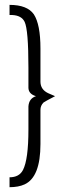

<svg xmlns="http://www.w3.org/2000/svg" viewBox="-20 -738 263 795"><path d="M19.5 37.1V-3.9Q59.6 -3.9 75.2 -34.2Q97.7 -78.1 97.7 -202.1V-296.9Q99.6 -330.1 128.9 -339.8Q98.6 -348.6 97.7 -374V-458Q97.7 -614.3 82 -647.5Q69.3 -673.8 31.2 -675.8Q25.4 -675.8 19.5 -675.8V-717.8Q92.8 -717.8 120.1 -678.7Q147.5 -636.7 147.5 -537.1V-398.4Q148.4 -367.2 178.7 -352.5Q184.6 -349.6 208 -339.8Q165 -317.4 160.2 -313.5Q147.5 -300.8 147.5 -283.2V-141.6Q147.5 -4.9 82 25.4Q56.6 37.1 19.5 37.1Z"/></svg>

Font: Post No Bills Colombo
Style: Regular
Weight: 500
Designer: Kosala Senevirathne, Siva Puranthara, Lasantha Premarathna, Tharique Azeez
Foundry: Mooniak
Version: Version 1.220 ; ttfautohint (v1.5)